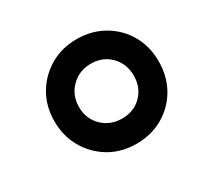

<svg xmlns="http://www.w3.org/2000/svg" viewBox="-89 -735 586 568"><g transform="rotate(-30 204.0 -451.5)"><path d="M230 -273Q179 -273 139 -296.5Q99 -320 75.5 -360.5Q52 -401 52 -452Q52 -503 75.5 -543Q99 -583 139 -606.5Q179 -630 230 -630Q281 -630 321.5 -606.5Q362 -583 385 -543Q408 -503 408 -452Q408 -401 385 -360.5Q362 -320 321.5 -296.5Q281 -273 230 -273ZM230 -359Q271 -359 297 -385.5Q323 -412 323 -452Q323 -492 297 -519Q271 -546 230 -546Q190 -546 163 -519Q136 -492 136 -452Q136 -412 163 -385.5Q190 -359 230 -359Z"/></g></svg>

Font: Piazzolla SC Black
Style: Italic
Weight: 900
Italic angle: -11.3°
Designer: Juan Pablo del Peral
Foundry: Huerta Tipografica
Version: Version 1.330